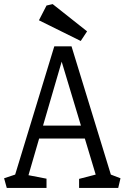

<svg xmlns="http://www.w3.org/2000/svg" viewBox="-22 -917 612 937"><path d="M11 0 -2 -47 52 -65 243 -691H327L519 -65L566 -47L555 0H364V-44L445 -65L392 -241H169L117 -62L205 -45V0ZM188 -304H373L279 -616ZM372 -717 168 -818 205 -890 235 -897 403 -764Z"/></svg>

Font: Kreon Light
Style: Regular
Weight: 300
Designer: Julia Petretta
Foundry: Julia Petretta and Eli Heuer
Version: Version 2.002